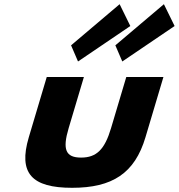

<svg xmlns="http://www.w3.org/2000/svg" viewBox="-20 -880 852 915"><path d="M318.7 -664 351.8 -587 601.1 -756 550.1 -860ZM529.7 -664 562.8 -587 812.1 -756 761.1 -860ZM202.8 -513H379.8L307.1 -269C277 -168 292.4 -129 366.4 -129C440.4 -129 479 -168 509.1 -269L581.8 -513H758.8L673.3 -226C622.1 -54 515.5 15 323.5 15C131.5 15 66.1 -54 117.3 -226Z"/></svg>

Font: Hussar
Style: BdOblThree
Weight: 700
Foundry: Cannot Into Space Fonts
Version: Version 2.00